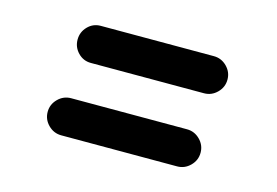

<svg xmlns="http://www.w3.org/2000/svg" viewBox="-53 -563 706 490"><g transform="rotate(15 300.5 -318.0)"><path d="M460 -368H161Q141 -368 127 -382.5Q113 -397 113 -417Q113 -437 127 -451.5Q141 -466 161 -466H460Q480 -466 494.5 -451.5Q509 -437 509 -417Q509 -397 494.5 -382.5Q480 -368 460 -368ZM442 -170H136Q116 -170 101.5 -184.5Q87 -199 87 -219Q87 -239 101.5 -253.5Q116 -268 136 -268H442Q462 -268 476.5 -253.5Q491 -239 491 -219Q491 -199 476.5 -184.5Q462 -170 442 -170Z"/></g></svg>

Font: Bad Comic
Style: Regular
Weight: 400
Designer: GGBotNet
Foundry: f0n7
Version: 0.9